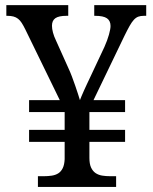

<svg xmlns="http://www.w3.org/2000/svg" viewBox="-20 -734 599 754"><path d="M128.9 0V-42H151.9Q168.5 -42 183.1 -44.2Q197.8 -46.4 208.7 -53.2Q219.7 -60.1 226.3 -73.5Q232.9 -86.9 233.9 -108.9V-176.8H94.2V-224.1H233.9V-293.9H94.2V-340.8H214.8L79.1 -619.1Q71.8 -633.8 65.4 -643.8Q59.1 -653.8 51 -660.2Q43 -666.5 32.7 -669.2Q22.5 -671.9 7.8 -671.9H4.9V-713.9H248V-671.9H241.2Q210.9 -671.9 197.5 -662.6Q184.1 -653.3 184.1 -632.8Q184.1 -621.1 188 -606.2Q191.9 -591.3 200.2 -574.2L248 -467.8Q255.4 -452.1 262.2 -434.1Q269 -416 275.1 -398.4Q281.2 -380.9 286.1 -365.7Q291 -350.6 293.9 -340.8Q295.9 -346.2 300.3 -356.7Q304.7 -367.2 310.3 -379.6Q315.9 -392.1 322 -405Q328.1 -418 333 -428.2L390.1 -549.8Q401.9 -576.2 408 -598.4Q414.1 -620.6 414.1 -631.8Q414.1 -652.3 400.1 -662.1Q386.2 -671.9 353 -671.9H350.1V-713.9H554.2V-671.9H544.9Q532.2 -671.9 522.9 -668.5Q513.7 -665 505.6 -656.2Q497.6 -647.5 489 -632.3Q480.5 -617.2 469.2 -594.2L347.2 -340.8H471.2V-293.9H331.1V-224.1H471.2V-176.8H331.1V-113.8Q331.1 -90.3 337.6 -76.2Q344.2 -62 355.2 -54.4Q366.2 -46.9 381.1 -44.4Q396 -42 413.1 -42H436V0Z"/></svg>

Font: Noto Serif
Style: Regular
Weight: 400
Designer: Monotype Design team
Foundry: Monotype Imaging Inc.
Version: Version 1.02